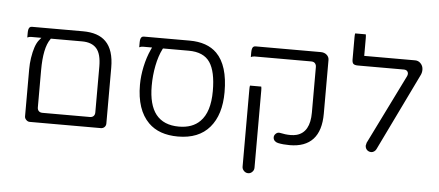

<svg xmlns="http://www.w3.org/2000/svg" viewBox="-55 -822 2579 1128"><g transform="rotate(5 1234.5 -257.5)"><path d="M516.1 -368.2V-98.6Q516.1 -84.5 508.3 -76.7Q500.5 -68.8 486.3 -68.8H207Q192.9 -68.8 185.1 -76.7Q177.2 -84.5 177.2 -98.6V-317.4Q177.2 -449.7 215.3 -502.9L218.3 -507.3H402.3Q459.5 -507.3 487.8 -475.3Q516.1 -443.4 516.1 -368.2ZM79.6 -502Q90.3 -507.3 101.6 -507.3H162.1L148.4 -490.7Q123.5 -459.5 111.8 -383.8Q106.9 -350.6 106.9 -317.4V-39.1Q106.9 -27.8 116.2 -18.6Q125.5 -9.3 136.7 -9.3H555.7Q569.3 -9.3 577.9 -17.8Q586.4 -26.4 586.4 -39.1V-368.2Q586.4 -473.1 537.6 -521.5Q492.7 -566.9 402.3 -566.9H101.6Q92.8 -566.9 87.9 -562Q79.6 -553.7 79.6 -529.3Z M1192.9 -283.2Q1192.9 -159.2 1136.7 -103.5Q1091.8 -58.1 1012.2 -58.1Q921.9 -58.1 876.5 -115.2Q832.5 -171.4 832.5 -283.2Q832.5 -344.7 844 -402.6Q855.5 -460.4 876.5 -502L879.4 -507.3H1031.2Q1119.6 -507.3 1156.7 -452.1Q1192.9 -398.4 1192.9 -283.2ZM739.7 -502Q750.5 -507.3 761.7 -507.3H814.9L808.1 -492.7Q787.1 -446.8 775.1 -390.9Q763.2 -335 763.2 -283.2Q763.2 -135.7 837.4 -61.5Q899.4 0.5 1011.7 0.5Q1133.8 0.5 1198 -74.5Q1262.2 -149.4 1262.2 -283.2Q1262.2 -440.4 1192.4 -510.3Q1135.7 -566.9 1031.2 -566.9H761.7Q752.9 -566.9 748 -562Q739.7 -553.7 739.7 -529.3Z M1407.7 -334.5Q1405.8 -328.1 1405.8 -312.5V143.6Q1405.8 157.7 1416.5 168.5Q1427.2 179.2 1441.4 179.2Q1455.6 179.2 1465.8 168.5Q1476.1 158.2 1476.1 143.6V-312.5Q1476.1 -326.7 1474.1 -334.5ZM1397.9 -502Q1408.7 -507.3 1419.9 -507.3H1753.9Q1772 -507.3 1779.3 -494.6Q1783.7 -487.8 1783.7 -477.5V-208Q1783.7 -91.8 1706.1 -70.3Q1689.5 -65.9 1669.9 -65.9Q1639.6 -65.9 1606.9 -73.2Q1604.5 -73.7 1601.6 -73.7Q1590.8 -73.7 1581.8 -64.7Q1572.8 -55.7 1572.8 -44.4Q1572.8 -31.7 1581.5 -22.9Q1588.9 -15.6 1601.1 -12.7Q1630.9 -6.3 1669.9 -6.3Q1761.2 -6.3 1807.6 -56.9Q1854 -107.4 1854 -208V-524.4Q1854 -542.5 1840.1 -554.7Q1826.2 -566.9 1804.7 -566.9H1419.9Q1411.1 -566.9 1406.2 -562Q1397.9 -553.7 1397.9 -529.3Z M1996.6 -693.8Q1994.6 -687.5 1994.6 -671.9V-540Q1994.6 -521 2002.2 -514.2Q2009.8 -507.3 2029.3 -507.3H2298.8Q2312.5 -507.3 2319.1 -500.7Q2325.7 -494.1 2325.7 -484.4Q2325.7 -477.1 2321.8 -469.2L2119.6 -59.6Q2115.7 -45.9 2115.7 -42Q2115.7 -33.2 2120.6 -23.9Q2125.5 -15.6 2133.8 -11.5Q2142.1 -7.3 2150.6 -7.3Q2159.2 -7.3 2167.5 -12.7Q2175.8 -18.1 2180.2 -26.9L2399.9 -480.5Q2408.7 -496.6 2408.7 -515.6Q2408.7 -538.1 2393.1 -553.7Q2379.9 -566.9 2361.3 -566.9H2061V-671.9Q2061 -686 2059.1 -693.8Z"/></g></svg>

Font: YuPearl-ExtraLight
Style: ExtraLight
Weight: 200
Designer: Max Yao
Foundry: Max-Everyday
Version: Version 1.011; ttfautohint (v1.8.3)